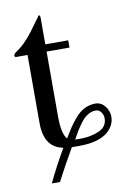

<svg xmlns="http://www.w3.org/2000/svg" viewBox="-83 -631 568 834"><g transform="rotate(-10 200.5 -214.5)"><path d="M154 -418V-132Q154 -56 176 -31Q193 -59 203.5 -75Q214 -91 233.5 -114Q253 -137 275.5 -148Q298 -159 323 -159Q348 -159 365 -138Q382 -117 382 -91Q382 -54 351 -26Q310 10 224 10H190Q148 82 113 150H77Q107 86 153 6Q70 -10 70 -117V-418H17Q13 -421 13 -425Q13 -433 30 -444Q72 -471 127 -551Q141 -569 147 -579Q154 -580 154 -566V-450H255V-418ZM210 -20H236Q279 -20 315.5 -36Q352 -52 352 -89Q352 -104 343 -116.5Q334 -129 319 -129Q301 -129 284 -118.5Q267 -108 252 -87.5Q237 -67 229.5 -54.5Q222 -42 210 -20Z"/></g></svg>

Font: STIX
Style: Regular
Weight: 400
Designer: MicroPress Inc., with final additions and corrections provided by Coen Hoffman, Elsevier (retired)
Version: Version 1.1.1